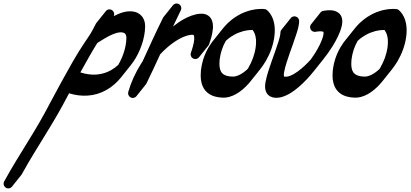

<svg xmlns="http://www.w3.org/2000/svg" viewBox="-388 -543 2314 1082"><path d="M155.5 -122.8C126.3 -120.7 96.4 -125 67.7 -134.2C66.7 -134.5 65.7 -134.6 64.7 -134.8C82.3 -166.8 100 -198.6 118.2 -230.1C131.9 -254 145.9 -277.6 160.4 -300.7C169.8 -306.5 178.7 -312.3 187.7 -317.8C201.5 -326.3 215.1 -334.3 228.8 -341.2C255.9 -355.1 285.2 -364.5 305.2 -359.4C309.9 -358.2 313.5 -356.3 316.1 -354C318.7 -351.8 320.6 -348.9 322 -344.7C323.5 -340.6 324.3 -335.3 324.3 -329.2C324.2 -322 323.9 -314.7 323 -307.3C319.7 -277.6 311.2 -247.6 299.4 -219.3C293.3 -204.7 286.2 -190.6 278.2 -177.1C265.9 -165.9 252.6 -156 238.4 -147.9C213 -133.2 184.7 -125.1 155.5 -122.8ZM295.6 -108.8C296.3 -109.6 297 -110.4 297.7 -111.2C298.1 -111.8 298.5 -112.3 298.9 -112.9C299.6 -113.7 300.3 -114.5 300.9 -115.3C301.4 -115.9 301.7 -116.4 302.2 -117C302.8 -117.8 303.5 -118.6 304.2 -119.4C304.6 -120 305 -120.5 305.4 -121.1C306.1 -121.9 306.8 -122.7 307.5 -123.5C307.9 -124 308.3 -124.6 308.7 -125.2C309.4 -126 310.1 -126.8 310.7 -127.6C311.2 -128.1 311.5 -128.7 312 -129.2C312.6 -130.1 313.4 -130.9 314 -131.7C314.4 -132.2 314.8 -132.8 315.2 -133.3C315.9 -134.2 316.6 -135 317.3 -135.8C317.7 -136.3 318.1 -136.9 318.5 -137.4C319.2 -138.3 319.9 -139 320.6 -139.9C321 -140.4 321.4 -141 321.8 -141.5C322.5 -142.3 323.2 -143.1 323.8 -144C324.3 -144.5 324.6 -145.1 325.1 -145.6C325.7 -146.4 326.4 -147.2 327.1 -148C327.5 -148.6 327.9 -149.2 328.3 -149.7C329 -150.5 329.7 -151.3 330.4 -152.1C330.8 -152.7 331.2 -153.3 331.6 -153.8C332.3 -154.6 333 -155.4 333.6 -156.2C334.1 -156.8 334.5 -157.3 334.9 -157.9C335.6 -158.7 336.3 -159.5 336.9 -160.3C337.4 -160.9 337.7 -161.4 338.2 -162C338.8 -162.8 339.5 -163.6 340.2 -164.4C340.6 -164.9 341 -165.5 341.4 -166.1C342.1 -166.9 342.8 -167.7 343.5 -168.5C343.9 -169 344.3 -169.6 344.7 -170.2C345.4 -171 346.1 -171.8 346.7 -172.6C369.3 -200.5 387.2 -231.5 400.8 -264.1C414.4 -296.8 424.2 -330.9 428.3 -367C429.3 -376 429.8 -385.2 429.9 -394.6C429.9 -405 428.6 -416.4 424.6 -427.8C420.7 -439.2 413.6 -450.8 403.6 -459.4C393.8 -468.1 382 -473.6 370.8 -476.4C359.5 -479.3 348.6 -480 338.2 -479.3C327.5 -478.9 317.8 -476.8 308.4 -474.4C289.7 -469.5 273 -462.1 257.2 -454.2C255.6 -453.4 254.2 -452.6 252.7 -451.8C259.1 -464.8 253.9 -480.6 240.9 -487.2C228.7 -493.5 214 -489.2 206.6 -478C205.4 -476.7 204.3 -475.4 203.3 -473.9C202.1 -472.6 201 -471.3 200.1 -469.8C198.9 -468.5 197.8 -467.2 196.8 -465.7C195.6 -464.5 194.5 -463.1 193.5 -461.6C192.3 -460.4 191.2 -459 190.2 -457.5C189 -456.3 187.9 -454.9 187 -453.4C185.8 -452.2 184.7 -450.8 183.7 -449.3C182.5 -448.1 181.4 -446.7 180.4 -445.2C179.2 -444 178.1 -442.6 177.2 -441.1C175.9 -439.9 174.9 -438.5 173.9 -437.1C172.7 -435.8 171.6 -434.5 170.6 -433C169.4 -431.7 168.3 -430.4 167.3 -428.9C166.1 -427.6 165 -426.3 164.1 -424.8C162.9 -423.6 161.8 -422.2 160.8 -420.7C159.6 -419.5 158.5 -418.1 157.5 -416.6C155.7 -414.7 154 -412.6 152.7 -410.2L152.5 -409.8C142.9 -391 133.4 -372.2 123 -354.8C112.8 -337.6 100.5 -320.9 88.1 -302.5C63.5 -266.1 41.2 -228.7 19.7 -191.3C-23.4 -116.4 -64.1 -40.7 -104.6 35.2C-124.8 73.5 -144.5 110.4 -166 147.2C-187.3 184 -209.5 220.5 -232 256.9C-276.9 329.9 -322.7 403 -364.4 479.3L-364.4 479.3C-371.4 492.3 -366.7 508.4 -353.7 515.5C-341.5 522.1 -326.3 518.1 -318.8 506.5C-317.6 505.3 -316.5 504 -315.5 502.5C-314.3 501.2 -313.3 499.9 -312.3 498.4C-311.1 497.1 -310 495.8 -309 494.3C-307.8 493 -306.7 491.7 -305.7 490.2C-304.5 489 -303.4 487.6 -302.5 486.1C-301.2 484.9 -300.2 483.5 -299.2 482C-298 480.8 -296.9 479.4 -295.9 477.9C-294.7 476.7 -293.6 475.3 -292.6 473.8C-291.4 472.6 -290.3 471.2 -289.4 469.7C-288.2 468.5 -287.1 467.1 -286.1 465.6C-284.9 464.4 -283.8 463.1 -282.8 461.6C-281.6 460.3 -280.5 459 -279.6 457.5C-278.3 456.2 -277.3 454.9 -276.3 453.4C-275.1 452.1 -274 450.8 -273 449.3C-271.8 448.1 -270.7 446.7 -269.7 445.2C-268 443.5 -266.5 441.6 -265.3 439.4C-224.7 365 -179.3 292.6 -134.3 219.4C-111.8 182.8 -89.3 145.9 -67.6 108.5C-45.8 71.2 -25.1 32.4 -5.2 -5.2C-3 -9.3 -0.9 -13.3 1.3 -17.3C34.9 -6.8 70.9 -1.7 106.9 -4.3C143.6 -7 180.4 -17.7 212.3 -36.2C244.4 -54.4 272 -79.2 294.4 -107.1C294.8 -107.7 295.2 -108.3 295.6 -108.8Z M687.9 -246 687.8 -245.7 687.7 -245.6C682.9 -231.7 690.3 -216.5 704.2 -211.7C716 -207.6 728.6 -212.4 735.1 -222.4C736.4 -223.6 737.4 -225 738.4 -226.5C739.6 -227.7 740.7 -229.1 741.7 -230.6C742.9 -231.8 744 -233.2 745 -234.7C746.2 -235.9 747.3 -237.3 748.2 -238.8C749.4 -240 750.5 -241.4 751.5 -242.9C752.7 -244.1 753.8 -245.5 754.8 -246.9C756 -248.2 757.1 -249.6 758 -251C759.3 -252.3 760.4 -253.6 761.3 -255.1C762.5 -256.4 763.6 -257.7 764.6 -259.2C765.8 -260.5 766.9 -261.8 767.9 -263.3C769.1 -264.6 770.2 -265.9 771.1 -267.4C772.4 -268.6 773.4 -270 774.4 -271.5C775.6 -272.7 776.7 -274.1 777.7 -275.6C778.9 -276.8 780 -278.2 781 -279.7C782.2 -280.9 783.3 -282.3 784.2 -283.8C786.9 -286.5 789.1 -289.8 790.4 -293.6C800 -321.4 809.1 -349.4 811.9 -382.4C812.5 -390.7 812.6 -399.4 811.3 -409C810 -418.4 807.2 -429.2 800.2 -439.9C793.3 -450.7 780.9 -459.5 769.3 -462.7C757.5 -466.4 747 -466 738.7 -465.5C721.2 -464.2 705.4 -460 690.5 -454.6C675.6 -449.3 661.7 -442.6 648.4 -435.3C626.3 -423.2 606.1 -409 586.9 -393.6C601.3 -424.2 615.9 -454.6 630.9 -484.8L630.9 -484.8C637.4 -498 632.1 -514 618.9 -520.5C606.7 -526.6 592.1 -522.3 584.9 -511.1C583.6 -509.9 582.6 -508.5 581.6 -507C580.4 -505.8 579.3 -504.4 578.3 -502.9C577.1 -501.7 576 -500.4 575 -498.9C573.8 -497.6 572.7 -496.3 571.8 -494.8C570.6 -493.5 569.5 -492.2 568.5 -490.7C567.3 -489.4 566.2 -488.1 565.2 -486.6C564 -485.4 562.9 -484 562 -482.5C560.7 -481.3 559.7 -479.9 558.7 -478.4C557.5 -477.2 556.4 -475.8 555.4 -474.3C554.2 -473.1 553.1 -471.7 552.1 -470.2C550.9 -469 549.8 -467.6 548.9 -466.1C547.6 -464.9 546.6 -463.5 545.6 -462C544.4 -460.8 543.3 -459.5 542.3 -458C541.1 -456.7 540 -455.4 539 -453.9C537.8 -452.6 536.7 -451.3 535.8 -449.8C533.9 -447.8 532.1 -445.7 530.9 -443.1C490.2 -361.4 452.8 -278.6 415.1 -196.3C412.6 -192.6 410.1 -188.9 407.7 -185.1C376.1 -135.6 351.3 -81.7 334.8 -25.1C331.3 -13 336.9 0.4 348.7 6.2C360.9 12.2 375.4 7.9 382.6 -3.2C383.8 -4.5 384.9 -5.8 385.9 -7.3C387.1 -8.5 388.2 -9.9 389.2 -11.4C390.4 -12.6 391.5 -14 392.4 -15.5C393.6 -16.7 394.7 -18.1 395.7 -19.6C396.9 -20.8 398 -22.2 399 -23.7C400.2 -24.9 401.3 -26.3 402.2 -27.8C403.5 -29 404.5 -30.4 405.5 -31.9C406.7 -33.1 407.8 -34.4 408.8 -35.9C410 -37.2 411.1 -38.5 412.1 -40C413.3 -41.3 414.4 -42.6 415.3 -44.1C416.5 -45.4 417.6 -46.7 418.6 -48.2C419.8 -49.4 420.9 -50.8 421.9 -52.3C423.1 -53.5 424.2 -54.9 425.1 -56.4C426.4 -57.6 427.4 -59 428.4 -60.5C429.6 -61.7 430.7 -63.1 431.7 -64.6C433.6 -66.5 435.4 -68.8 436.7 -71.4C463.5 -125.9 489 -180.9 514.2 -235.9C514.6 -236.5 515 -237.1 515.4 -237.7C528.6 -251.9 542.6 -265.4 557.2 -277.9C577.5 -295.1 599 -310.8 621.7 -323.2C644.1 -335.5 668.5 -345.4 690 -346.9C695.7 -347.3 699.5 -347.1 701.2 -346.4C703.2 -345.7 702.8 -345.8 703.6 -344.8C704.4 -343.7 705.7 -340.7 706.2 -336.3C706.8 -331.8 706.9 -326.5 706.5 -320.8C704.6 -297.5 696.8 -271.3 687.9 -246Z M931.3 -111.7 925.4 -111.4 918 -111.7C913 -111.6 908.5 -112.5 903.7 -112.8C894.5 -114.3 886 -116.5 878.8 -119.9C864.5 -126.5 856.4 -137.4 851.9 -154C849.8 -162.2 848.6 -171.4 848.6 -181.2C848.5 -186.1 849 -191.3 849.2 -196.3C849.5 -201.4 849.4 -206.5 850.5 -211.6C855.1 -246.9 866.7 -281.9 884.9 -313.2C887.3 -315.2 889.7 -317.2 892 -319.3C896 -322.5 899.6 -326.3 903.9 -329C912.4 -334.7 920.5 -341.1 929.6 -345.6C947.1 -356.3 966.4 -362.7 985.8 -368.3C990.7 -369.4 995.7 -370.1 1000.6 -371C1005.6 -371.8 1010.5 -373.1 1015.6 -373.1L1030.7 -374C1032.1 -374.1 1034 -374.2 1035.1 -374.3C1035.7 -373.5 1036.4 -372.8 1037 -372C1039.5 -368.7 1041.7 -365.1 1043.7 -361.3C1047.7 -353.7 1050.5 -345.2 1052.3 -336.1C1054.2 -327.1 1055 -317.5 1055 -307.6C1054.8 -297.5 1054.4 -287.3 1052.9 -277.1C1047.5 -236.3 1032.3 -196 1011 -159.6C1010 -157.8 1008.8 -156.1 1007.7 -154.3C999.3 -146.4 990.5 -139.1 981.3 -132.7C965 -121.6 947.2 -113.3 931.3 -111.7ZM863.4 7 873.1 7.3 884.2 6.7C913.7 3.5 937.9 -9.2 959.1 -23.3C985.8 -42 1008.1 -64.4 1027.2 -88.9C1028.3 -90.3 1029.4 -91.6 1030.4 -93C1031.5 -94.4 1032.6 -95.7 1033.7 -97.1C1034.8 -98.5 1035.9 -99.8 1037 -101.2C1038.1 -102.5 1039.2 -103.9 1040.3 -105.3C1041.4 -106.6 1042.5 -108 1043.5 -109.4C1044.6 -110.7 1045.7 -112.1 1046.8 -113.4C1047.9 -114.8 1049 -116.2 1050.1 -117.5C1051.2 -118.9 1052.3 -120.3 1053.4 -121.6C1054.4 -123 1055.6 -124.3 1056.6 -125.7C1057.7 -127.1 1058.8 -128.4 1059.9 -129.8C1061 -131.2 1062.1 -132.5 1063.2 -133.9C1064.3 -135.3 1065.4 -136.6 1066.4 -138C1067.5 -139.4 1068.6 -140.7 1069.7 -142.1C1070.8 -143.4 1071.9 -144.8 1073 -146.2C1074.1 -147.5 1075.2 -148.9 1076.3 -150.3C1088.4 -165.5 1099.4 -181.5 1109.3 -198.1C1133.7 -240 1151.5 -286.3 1158 -335.6C1159.8 -347.9 1160.4 -360.5 1160.6 -373C1160.6 -385.9 1159.6 -399 1156.9 -412.2C1154.1 -425.4 1149.9 -438.7 1143.3 -451.2C1140.1 -457.5 1136.3 -463.6 1132 -469.3C1129.9 -472.2 1127.6 -475 1125.2 -477.6L1123.4 -479.7C1122.1 -481.1 1120.7 -482.4 1119.3 -483.7C1116.3 -486.3 1113.1 -488.7 1109.9 -490.6C1104.6 -491.7 1099.1 -492.5 1093.6 -492.8C1087 -493.2 1085.2 -492.8 1081.8 -492.7L1062.9 -491.6C1056.5 -491.5 1050.4 -490 1044.1 -489C1037.9 -487.8 1031.7 -486.8 1025.5 -485.5C1001.3 -478.7 977.2 -470.4 955.8 -457.4C944.5 -451.7 934.6 -444.1 924.4 -437C919.1 -433.6 914.7 -429.2 909.9 -425.3C905.2 -421.2 900.3 -417.4 895.9 -413C887.5 -404 878.2 -395.6 870.8 -385.7L859.2 -371.2L859.1 -371.1L855.9 -367.2L855.8 -367L852.7 -363.1L852.6 -362.9L849.4 -359L849.3 -358.8L846.1 -354.9L846 -354.7L842.8 -350.8L842.7 -350.6L839.6 -346.7L839.5 -346.5L836.3 -342.6L836.2 -342.5L833 -338.5L832.9 -338.4L829.8 -334.4L829.7 -334.3L826.5 -330.3L826.4 -330.2L823.2 -326.2L823.1 -326.1L819.9 -322.2L819.8 -322L816.7 -318.1L816.6 -317.9L813.4 -314L813.3 -313.8L810.1 -309.9L810 -309.7L806.9 -305.8L796.5 -290.5C769.1 -249.4 751.7 -202 745.3 -152.6C744.1 -146.5 744 -140.2 743.7 -133.9C743.4 -127.6 742.9 -121.5 743 -115.1C743 -102.1 744.5 -88.6 748.1 -74.9C751.7 -61.2 757.8 -47 767.6 -34.7C777.2 -22.4 790.1 -12.6 803.5 -6.4C817 -0.1 830.6 3.3 843.9 5.3C850.4 5.9 857.1 7 863.4 7Z M1388.5 -151.9C1389.6 -153.3 1390.7 -154.7 1391.8 -156C1392.9 -157.4 1393.9 -158.7 1395 -160.1C1396.1 -161.5 1397.2 -162.8 1398.3 -164.2C1399.4 -165.6 1400.5 -166.9 1401.6 -168.3C1402.7 -169.6 1403.8 -171 1404.8 -172.4C1405.9 -173.7 1407 -175.1 1408.1 -176.5C1409.2 -177.8 1410.3 -179.2 1411.4 -180.6C1412.5 -181.9 1413.6 -183.3 1414.7 -184.6C1415.8 -186 1416.9 -187.4 1417.9 -188.7C1419 -190.1 1420.1 -191.5 1421.2 -192.8C1422.3 -194.2 1423.4 -195.6 1424.5 -196.9C1425.6 -198.3 1426.7 -199.6 1427.8 -201C1428.9 -202.4 1429.9 -203.7 1431 -205.1C1450.7 -229.4 1468.9 -254.9 1485.5 -281.5C1496.3 -298.9 1506.4 -316.7 1515.5 -335.5C1524.5 -354.4 1532.6 -373.9 1537.8 -396.5C1538.6 -399.2 1538.9 -402.4 1539.5 -405.3C1539.9 -408.3 1540.5 -411.2 1540.6 -414.6C1540.7 -418 1541.1 -421 1541 -424.6C1540.9 -428.2 1540.6 -432.1 1539.9 -436.1C1538.5 -444 1535.2 -453.1 1529.3 -460.8C1523.4 -468.7 1515.4 -474.4 1507.9 -477.9C1492.6 -484.7 1479.4 -485.3 1467.5 -485.3C1455.5 -485.1 1444.5 -483.7 1433.9 -481.8L1433.8 -481.8C1426.3 -480.5 1420.1 -476 1416.3 -470.1C1415 -468.8 1414 -467.5 1413 -466C1411.8 -464.8 1410.7 -463.4 1409.7 -461.9C1408.5 -460.7 1407.4 -459.3 1406.5 -457.8C1405.2 -456.6 1404.1 -455.2 1403.2 -453.7C1402 -452.5 1400.9 -451.1 1399.9 -449.6C1398.7 -448.4 1397.6 -447 1396.6 -445.6C1395.4 -444.3 1394.3 -442.9 1393.4 -441.5C1392.1 -440.2 1391.1 -438.8 1390.1 -437.4C1388.9 -436.1 1387.8 -434.8 1386.8 -433.3C1385.6 -432 1384.5 -430.7 1383.5 -429.2C1382.3 -427.9 1381.2 -426.6 1380.3 -425.1C1379 -423.9 1378 -422.5 1377 -421C1375.8 -419.8 1374.7 -418.4 1373.7 -416.9C1372.5 -415.7 1371.4 -414.3 1370.5 -412.8C1369.2 -411.6 1368.1 -410.2 1367.2 -408.7C1361.4 -402.8 1358.4 -394.3 1359.9 -385.5C1362.5 -371 1376.4 -361.3 1390.8 -363.9L1390.9 -363.9C1399.6 -365.5 1408.1 -366.5 1415.8 -366.6C1423.4 -366.8 1430.3 -365.6 1432.9 -364.2C1434.3 -363.6 1434.4 -363.3 1434.4 -363.3C1434.4 -363.3 1434.8 -362.9 1435.1 -361.2C1435.3 -360.4 1435.4 -359.3 1435.4 -358C1435.4 -356.8 1435.2 -354.9 1435.1 -353.3C1435.2 -351.8 1434.8 -349.9 1434.5 -348C1434.1 -346.2 1434 -344.4 1433.4 -342.4C1429.9 -326.7 1423.1 -309.6 1415.2 -293.1C1407.2 -276.6 1397.9 -260.2 1388 -244.2C1380.3 -231.9 1372 -219.8 1363.5 -207.9C1341.4 -183.4 1317.5 -160.6 1292 -141.7C1277.5 -131 1262.2 -121.8 1247.3 -116C1243.5 -114.4 1239.9 -113.6 1236.3 -112.4C1232.9 -112 1229.2 -110.7 1226.2 -110.8C1223.1 -110.5 1219.6 -110.4 1217 -110.8C1214.7 -111.1 1213.2 -111.7 1212.8 -111.9C1212.8 -111.9 1212.9 -111.8 1212.8 -111.9C1212.6 -112.2 1212 -113.8 1211.7 -116.3C1211.6 -117.6 1211.5 -119.1 1211.5 -120.7L1211.9 -126.1C1212.1 -128 1212.1 -129.7 1212.3 -131.7L1213.4 -138C1216.4 -154.9 1221.6 -173.3 1227.3 -191.4C1238.8 -227.9 1252.4 -264.5 1265.5 -301.8C1272.1 -320.4 1278.6 -339.2 1284.6 -358.6L1289 -373.3L1292.9 -388.7C1294.2 -393.8 1295.1 -399.6 1296.2 -405.1C1296.8 -407.6 1296.9 -411.4 1297.3 -414.5C1297.5 -417.9 1297.9 -420.6 1297.8 -424.7C1297.6 -439.2 1285.6 -450.9 1271 -450.9C1261.8 -450.8 1253.6 -446 1248.9 -438.8C1247.7 -437.5 1246.6 -436.1 1245.6 -434.7C1244.4 -433.4 1243.3 -432 1242.4 -430.6C1241.2 -429.3 1240.1 -428 1239.1 -426.5C1237.9 -425.2 1236.8 -423.9 1235.8 -422.4C1234.6 -421.2 1233.5 -419.8 1232.6 -418.3C1231.3 -417.1 1230.2 -415.7 1229.3 -414.2C1228.1 -413 1227 -411.6 1226 -410.1C1224.8 -408.9 1223.7 -407.5 1222.7 -406C1221.5 -404.8 1220.4 -403.4 1219.5 -401.9C1218.2 -400.7 1217.1 -399.3 1216.2 -397.9C1215 -396.6 1213.9 -395.2 1212.9 -393.8C1211.7 -392.5 1210.6 -391.1 1209.6 -389.7C1208.4 -388.4 1207.3 -387.1 1206.4 -385.6C1205.1 -384.3 1204.1 -383 1203.1 -381.5C1201.9 -380.2 1200.8 -378.9 1199.8 -377.4C1195.1 -372.6 1192.2 -365.9 1192.2 -358.6L1192.2 -357.6C1192.2 -356.8 1191.9 -354.6 1191.8 -353.1C1191.5 -351.3 1191.8 -350.1 1191.2 -347.9C1190.3 -343.7 1189.8 -339.8 1188.7 -335.4L1185.3 -322.3L1181.3 -308.8C1175.7 -290.7 1169.4 -272.4 1162.9 -254C1150 -217.2 1136.2 -180.3 1124.1 -141.9C1118.1 -122.6 1112.4 -103.1 1108.5 -81.4L1107.1 -73.2C1106.8 -70.3 1106.6 -67.1 1106.4 -64.1C1106.2 -61 1105.9 -58 1105.8 -54.8C1105.9 -51.5 1106 -48.2 1106.5 -44.5C1107.4 -37.4 1109.2 -29.3 1113.7 -20.9C1118.1 -12.6 1125.8 -4.7 1134.1 -0.1C1142.4 4.5 1150.6 6.5 1157.8 7.4C1164.9 8.4 1171.3 8.3 1177.9 7.7C1184.7 7.5 1190.6 5.8 1196.8 4.7C1202.6 3 1208.5 1.4 1213.8 -0.8C1235.5 -9.3 1254 -20.8 1271.1 -33.3C1305.1 -58.4 1334.1 -87.4 1360.7 -118.2C1368 -126.5 1375 -135.1 1381.9 -143.7C1383 -145.1 1384.1 -146.5 1385.2 -147.8C1386.3 -149.2 1387.4 -150.6 1388.5 -151.9Z M1674.3 -111.7 1668.4 -111.4 1661 -111.7C1656 -111.6 1651.5 -112.5 1646.7 -112.8C1637.5 -114.3 1629 -116.5 1621.8 -119.9C1607.5 -126.5 1599.4 -137.4 1594.9 -154C1592.8 -162.2 1591.6 -171.4 1591.6 -181.2C1591.5 -186.1 1592 -191.3 1592.2 -196.3C1592.5 -201.4 1592.4 -206.5 1593.5 -211.6C1598.1 -246.9 1609.7 -281.9 1627.9 -313.2C1630.3 -315.2 1632.7 -317.2 1635 -319.3C1639 -322.5 1642.6 -326.3 1646.9 -329C1655.4 -334.7 1663.5 -341.1 1672.6 -345.6C1690.1 -356.3 1709.4 -362.7 1728.8 -368.3C1733.7 -369.4 1738.7 -370.1 1743.6 -371C1748.6 -371.8 1753.5 -373.1 1758.6 -373.1L1773.7 -374C1775.1 -374.1 1777 -374.2 1778.1 -374.3C1778.7 -373.5 1779.4 -372.8 1780 -372C1782.5 -368.7 1784.7 -365.1 1786.7 -361.3C1790.7 -353.7 1793.5 -345.2 1795.3 -336.1C1797.2 -327.1 1798 -317.5 1798 -307.6C1797.8 -297.5 1797.4 -287.3 1795.9 -277.1C1790.5 -236.3 1775.3 -196 1754 -159.6C1753 -157.8 1751.8 -156.1 1750.7 -154.3C1742.3 -146.4 1733.5 -139.1 1724.3 -132.7C1708 -121.6 1690.2 -113.3 1674.3 -111.7ZM1606.4 7 1616.1 7.3 1627.2 6.7C1656.7 3.5 1680.9 -9.2 1702.1 -23.3C1728.8 -42 1751.1 -64.4 1770.2 -88.9C1771.3 -90.3 1772.4 -91.6 1773.4 -93C1774.5 -94.4 1775.6 -95.7 1776.7 -97.1C1777.8 -98.5 1778.9 -99.8 1780 -101.2C1781.1 -102.5 1782.2 -103.9 1783.3 -105.3C1784.4 -106.6 1785.5 -108 1786.5 -109.4C1787.6 -110.7 1788.7 -112.1 1789.8 -113.4C1790.9 -114.8 1792 -116.2 1793.1 -117.5C1794.2 -118.9 1795.3 -120.3 1796.4 -121.6C1797.4 -123 1798.6 -124.3 1799.6 -125.7C1800.7 -127.1 1801.8 -128.4 1802.9 -129.8C1804 -131.2 1805.1 -132.5 1806.2 -133.9C1807.3 -135.3 1808.4 -136.6 1809.4 -138C1810.5 -139.4 1811.6 -140.7 1812.7 -142.1C1813.8 -143.4 1814.9 -144.8 1816 -146.2C1817.1 -147.5 1818.2 -148.9 1819.3 -150.3C1831.4 -165.5 1842.4 -181.5 1852.3 -198.1C1876.7 -240 1894.5 -286.3 1901 -335.6C1902.8 -347.9 1903.4 -360.5 1903.6 -373C1903.6 -385.9 1902.6 -399 1899.9 -412.2C1897.1 -425.4 1892.9 -438.7 1886.3 -451.2C1883.1 -457.5 1879.3 -463.6 1875 -469.3C1872.9 -472.2 1870.6 -475 1868.2 -477.6L1866.4 -479.7C1865.1 -481.1 1863.7 -482.4 1862.3 -483.7C1859.3 -486.3 1856.1 -488.7 1852.9 -490.6C1847.6 -491.7 1842.1 -492.5 1836.6 -492.8C1830 -493.2 1828.2 -492.8 1824.8 -492.7L1805.9 -491.6C1799.5 -491.5 1793.4 -490 1787.1 -489C1780.9 -487.8 1774.7 -486.8 1768.5 -485.5C1744.3 -478.7 1720.2 -470.4 1698.8 -457.4C1687.5 -451.7 1677.6 -444.1 1667.4 -437C1662.1 -433.6 1657.7 -429.2 1652.9 -425.3C1648.2 -421.2 1643.3 -417.4 1638.9 -413C1630.5 -404 1621.2 -395.6 1613.8 -385.7L1602.2 -371.2L1602.1 -371.1L1598.9 -367.2L1598.8 -367L1595.7 -363.1L1595.6 -362.9L1592.4 -359L1592.3 -358.8L1589.1 -354.9L1589 -354.7L1585.8 -350.8L1585.7 -350.6L1582.6 -346.7L1582.5 -346.5L1579.3 -342.6L1579.2 -342.5L1576 -338.5L1575.9 -338.4L1572.8 -334.4L1572.7 -334.3L1569.5 -330.3L1569.4 -330.2L1566.2 -326.2L1566.1 -326.1L1562.9 -322.2L1562.8 -322L1559.7 -318.1L1559.6 -317.9L1556.4 -314L1556.3 -313.8L1553.1 -309.9L1553 -309.7L1549.9 -305.8L1539.5 -290.5C1512.1 -249.4 1494.7 -202 1488.3 -152.6C1487.1 -146.5 1487 -140.2 1486.7 -133.9C1486.4 -127.6 1485.9 -121.5 1486 -115.1C1486 -102.1 1487.5 -88.6 1491.1 -74.9C1494.7 -61.2 1500.8 -47 1510.6 -34.7C1520.2 -22.4 1533.1 -12.6 1546.5 -6.4C1560 -0.1 1573.6 3.3 1586.9 5.3C1593.4 5.9 1600.1 7 1606.4 7Z"/></svg>

Font: Ambarawa
Style: Script
Weight: 500
Foundry: Ekosamp
Version: Version 1.001;